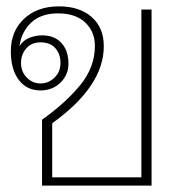

<svg xmlns="http://www.w3.org/2000/svg" viewBox="-20 -583 562 603"><path d="M112 -207Q184 -258 231 -314.5Q278 -371 278 -439Q278 -483 248 -512Q218 -541 162 -541Q110 -541 79 -513Q48 -485 41 -438Q53 -457 73 -464.5Q93 -472 112 -472Q151 -472 173 -448Q195 -424 195 -383Q195 -348 170 -323.5Q145 -299 107 -299Q64 -299 39 -332Q14 -365 14 -422Q14 -485 55.5 -524Q97 -563 165 -563Q230 -563 268 -529.5Q306 -496 306 -438Q306 -312 144 -196V-26H424V-553H456V0H112ZM170 -385Q170 -413 154 -431.5Q138 -450 107 -450Q79 -450 62.5 -431Q46 -412 46 -385Q46 -358 64 -339.5Q82 -321 107 -321Q133 -321 151.5 -339.5Q170 -358 170 -385Z"/></svg>

Font: Taviraj Thin
Style: Regular
Weight: 250
Designer: Katatrad Team
Foundry: CadsonDemak
Version: Version 1.001